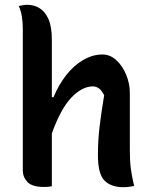

<svg xmlns="http://www.w3.org/2000/svg" viewBox="-20 -775 640 800"><path d="M163 4Q114 4 94.5 -16.5Q75 -37 75 -65V-655Q75 -683 71 -707Q67 -731 58 -750Q67 -752 76 -753.5Q85 -755 94 -755Q121 -755 144 -741.5Q167 -728 181.5 -696.5Q196 -665 196 -609V-370H203Q224 -421 255.5 -461.5Q287 -502 326.5 -525Q366 -548 407 -548Q439 -548 465 -524Q491 -500 506 -463Q521 -426 521 -388V-149Q521 -105 525 -73Q529 -41 539 0Q528 2 517 3.5Q506 5 494 5Q443 5 415.5 -22.5Q388 -50 388 -129Q388 -189 395 -248Q402 -307 414 -378Q396 -415 367 -415Q322 -415 277.5 -368.5Q233 -322 196 -219V1Q186 3 179 3.5Q172 4 163 4Z"/></svg>

Font: Recursive Sn Csl St SmB
Style: Regular
Weight: 600
Version: Version 1.079;hotconv 1.0.112;makeotfexe 2.5.65598; ttfautoh